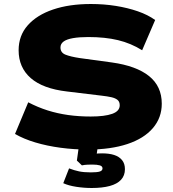

<svg xmlns="http://www.w3.org/2000/svg" viewBox="-20 -736 866 959"><path d="M419 11Q350 11 282.5 2Q215 -7 156.5 -24.5Q98 -42 55 -67L121 -225Q169 -200 218 -184.5Q267 -169 320.5 -161.5Q374 -154 433 -154Q503 -154 540.5 -167.5Q578 -181 578 -210Q578 -228 567 -237Q556 -246 536 -250.5Q516 -255 489 -258L315 -279Q194 -293 133.5 -346Q73 -399 73 -485Q73 -558 118.5 -609.5Q164 -661 245 -688.5Q326 -716 434 -716Q499 -716 558.5 -706.5Q618 -697 668.5 -679.5Q719 -662 755 -636L690 -485Q634 -520 569.5 -535.5Q505 -551 421 -551Q376 -551 344.5 -545.5Q313 -540 297.5 -528.5Q282 -517 282 -499Q282 -473 307 -463Q332 -453 378 -446L539 -424Q661 -407 724.5 -356Q788 -305 788 -218Q788 -148 743.5 -96Q699 -44 616 -16.5Q533 11 419 11ZM438 203Q399 203 360.5 197Q322 191 296 179L325 105Q351 115 375 120Q399 125 434 125Q466 125 479 120.5Q492 116 492 105Q492 94 478.5 90Q465 86 441 86Q432 86 417.5 86.5Q403 87 389 90L364 66L376 -20H471L459 60L415 40Q433 35 451 32.5Q469 30 490 30Q525 30 550 38Q575 46 589.5 63.5Q604 81 604 109Q604 141 584.5 162Q565 183 528 193Q491 203 438 203Z"/></svg>

Font: Nunito Sans 10pt Expanded Black
Style: Regular
Weight: 900
Width: 7
Designer: Vernon Adams
Foundry: Vernon Adams
Version: Version 3.101;gftools[0.9.27]